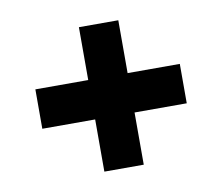

<svg xmlns="http://www.w3.org/2000/svg" viewBox="-57 -572 666 576"><g transform="rotate(-10 276.0 -284.0)"><path d="M56 -223V-343H217V-504H337V-343H496V-223H337V-64H217V-223Z"/></g></svg>

Font: Arapey Black
Style: Regular
Weight: 900
Designer: Eduardo Rodriguez Tunni
Foundry: Eduardo Rodriguez Tunni
Version: Version 4.000